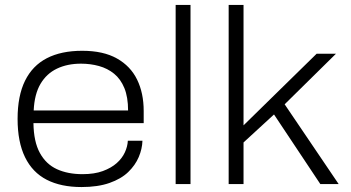

<svg xmlns="http://www.w3.org/2000/svg" viewBox="-20 -743 1416 775"><path d="M309 12Q226 12 168.5 -17.5Q111 -47 81 -108.5Q51 -170 51 -263Q51 -356 81 -417Q111 -478 169 -508Q227 -538 312 -538Q397 -538 452 -507Q507 -476 533.5 -421.5Q560 -367 560 -295V-246H115Q116 -171 141 -125.5Q166 -80 210 -60Q254 -40 313 -40Q361 -40 395 -52.5Q429 -65 451 -84.5Q473 -104 484 -128Q495 -152 496 -175H555Q554 -142 540 -109Q526 -76 497.5 -48.5Q469 -21 422 -4.5Q375 12 309 12ZM116 -297H497Q497 -351 482 -387.5Q467 -424 440.5 -445.5Q414 -467 379.5 -476.5Q345 -486 307 -486Q252 -486 210 -466Q168 -446 143.5 -404.5Q119 -363 116 -297Z M689 0V-723H749V0Z M903 0V-723H963V-237L1258 -526H1336L1129 -322L1347 0H1273L1086 -281L963 -168V0Z"/></svg>

Font: Archivo SemiExpanded ExtraLight
Style: Regular
Weight: 250
Width: 6
Designer: Hector Gatti
Foundry: Omnibus-Type
Version: Version 2.001